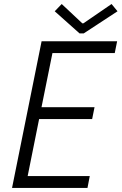

<svg xmlns="http://www.w3.org/2000/svg" viewBox="-20 -922 597 942"><path d="M184.1 -719.7H554.7L543 -661.6H237.3L183.6 -396H443.8L432.1 -337.9H171.9L115.7 -58.1H420.4L409.2 0H39.1ZM248.5 -866.7 282.7 -902.3 383.8 -807.6H389.2L527.3 -902.3L556.6 -866.7L391.1 -758.3H370.1Z"/></svg>

Font: Reddit Sans Chocolate Light
Style: Italic
Weight: 300
Italic angle: -11.25°
Designer: Stephen Hutchings
Version: Version 1.013